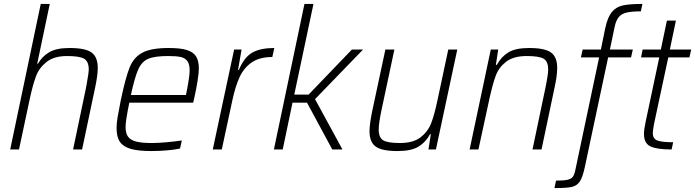

<svg xmlns="http://www.w3.org/2000/svg" viewBox="-20 -763 3548 980"><path d="M188 -743H234L170 -438H174Q194 -474 230.5 -496Q267 -518 335 -518Q416 -518 447.5 -495Q479 -472 479 -416Q479 -380 466 -318L399 0H353L418 -310L422 -331Q433 -392 433 -408Q433 -450 409 -463.5Q385 -477 323 -477Q256 -477 218 -447Q180 -417 164 -374.5Q148 -332 133 -263L77 0H32Z M575 -109Q575 -134 580.5 -166.5Q586 -199 597 -254Q621 -367 641.5 -418.5Q662 -470 706.5 -494Q751 -518 841 -518Q900 -518 933 -508Q966 -498 980.5 -475.5Q995 -453 995 -413Q995 -392 988 -347.5Q981 -303 970 -256L966 -239H640Q621 -147 621 -115Q621 -83 633.5 -65.5Q646 -48 674.5 -40.5Q703 -33 754 -33Q788 -33 831 -37Q874 -41 908 -46L899 -5Q874 1 833 4.5Q792 8 753 8Q686 8 647.5 -3Q609 -14 592 -39Q575 -64 575 -109ZM929 -278 933 -297Q948 -374 948 -403Q948 -435 936.5 -451Q925 -467 902.5 -472Q880 -477 839 -477Q770 -477 737 -463Q704 -449 686 -409.5Q668 -370 648 -278Z M1175 -510H1213L1195 -406H1199Q1227 -472 1268.5 -495Q1310 -518 1380 -518L1370 -472Q1305 -472 1265 -444.5Q1225 -417 1203 -369.5Q1181 -322 1166 -251L1112 0H1066Z M1378 0 1534 -743H1580L1482 -280H1555L1776 -510H1833L1588 -257L1728 0H1676L1547 -239H1473L1423 0Z M1866 -93Q1866 -127 1879 -192L1947 -510H1993L1927 -200Q1913 -133 1913 -102Q1913 -60 1936.5 -46.5Q1960 -33 2021 -33Q2089 -33 2126.5 -62Q2164 -91 2180.5 -133.5Q2197 -176 2212 -247L2268 -510H2314L2205 0H2167L2179 -78H2175Q2153 -37 2116 -14.5Q2079 8 2009 8Q1929 8 1897.5 -15Q1866 -38 1866 -93Z M2485 -510H2523L2511 -432H2516Q2538 -473 2574.5 -495.5Q2611 -518 2681 -518Q2761 -518 2792.5 -495Q2824 -472 2824 -417Q2824 -376 2811 -318L2744 0H2698L2763 -310Q2778 -382 2778 -408Q2778 -450 2754.5 -463.5Q2731 -477 2669 -477Q2601 -477 2563.5 -448Q2526 -419 2510.5 -377Q2495 -335 2479 -263L2422 0H2377Z M2917 103 3038 -470H2945L2954 -510H3047L3069 -618Q3081 -674 3102 -700.5Q3123 -727 3158 -735Q3193 -743 3259 -743L3251 -705Q3203 -705 3177 -698.5Q3151 -692 3137.5 -675Q3124 -658 3117 -625L3093 -510H3210L3201 -470H3084L2965 90Q2954 142 2939 164Q2924 186 2897 191.5Q2870 197 2810 197L2818 159Q2858 159 2877 154.5Q2896 150 2904 139Q2912 128 2917 103Z M3267 -79Q3267 -103 3275 -139L3345 -470H3252L3260 -510H3353L3384 -658H3430L3399 -510H3508L3499 -470H3391L3318 -129Q3312 -95 3312 -84Q3312 -55 3335 -46Q3358 -37 3416 -37L3408 0Q3332 0 3299.5 -16Q3267 -32 3267 -79Z"/></svg>

Font: Saira Semi Condensed ExtraLight
Style: Italic
Weight: 200
Width: 4
Italic angle: -12°
Designer: Hector Gatti with collaboration of the Omnibus-Type team
Foundry: Omnibus-Type
Version: Version 1.001; ttfautohint (v1.8)